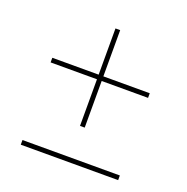

<svg xmlns="http://www.w3.org/2000/svg" viewBox="-105 -659 741 759"><g transform="rotate(20 265.0 -280.0)"><path d="M60.5 -19.8H470.1V-0.2H60.5ZM255.1 -150.1V-346.2H60.1V-365.7H255.1V-560.1H274.9V-365.7H470V-346.2H274.9V-150.1Z"/></g></svg>

Font: Bodoni* 11
Style: Bold
Weight: 700
Version: Version 2.000; ttfautohint (v1.8.1)